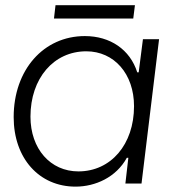

<svg xmlns="http://www.w3.org/2000/svg" viewBox="-20 -694 647 726"><path d="M265.6 11.7C340.8 11.7 419.4 -23.9 459.5 -97.2H465.3L454.1 0H515.1L581.5 -545.9H520.5L504.4 -420.4H499C471.7 -506.8 396.5 -557.6 300.8 -557.6C145 -557.6 31.7 -430.2 31.7 -251C31.7 -95.7 127.9 11.7 265.6 11.7ZM95.2 -252.9C95.2 -397.9 183.1 -500 306.2 -500C411.6 -500 486.8 -414.6 486.8 -292.5C486.8 -147.9 399.4 -45.9 276.4 -45.9C170.4 -45.9 95.2 -131.3 95.2 -252.9ZM184.1 -624H483.9L490.2 -674.3H189.9Z"/></svg>

Font: Guggenheim Sans Display Light
Style: Italic
Weight: 300
Italic angle: -7°
Designer: Modified by Tom Baber under direction of Pentagram Design 2023
Foundry: rsms
Version: Version 1.001;Glyphs 3.1.2 (3151)